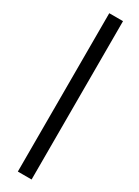

<svg xmlns="http://www.w3.org/2000/svg" viewBox="-192 -716 532 734"><g transform="rotate(30 74.0 -349.5)"><path d="M47.4 0H108.1V-699H47.4Z"/></g></svg>

Font: Moniqa Black
Style: Regular
Weight: 900
Designer: Rajesh Rajput
Foundry: Rajesh Rajput
Version: Version 1.000